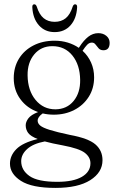

<svg xmlns="http://www.w3.org/2000/svg" viewBox="-20 -652 542 915"><path d="M313.5 -9Q401 7 434.8 36.2Q468.5 65.5 468.5 111.5Q468.5 169.5 410.2 206.5Q352 243.5 244 243.5Q132 243.5 79.8 210Q27.5 176.5 27.5 128Q27.5 89.5 57.8 58.8Q88 28 159.5 10.5Q126 -2.5 114.2 -18.5Q102.5 -34.5 102.5 -55Q102.5 -71 115.2 -88Q128 -105 161.5 -118Q108.5 -136.5 77 -179.5Q45.5 -222.5 45.5 -279.5Q45.5 -332 70.2 -372.2Q95 -412.5 139 -435.2Q183 -458 240.5 -458Q274 -458 303.2 -449Q332.5 -440 355.5 -424L359 -429Q378.5 -459.5 400.5 -476.8Q422.5 -494 448.5 -494Q471.5 -494 487 -481Q502.5 -468 502.5 -448Q502.5 -412.5 473 -412.5Q458 -412.5 450 -421.8Q442 -431 435.2 -440Q428.5 -449 418 -449Q405.5 -449 395.5 -438.8Q385.5 -428.5 373.5 -410Q399.5 -386.5 414 -354Q428.5 -321.5 428.5 -283.5Q428.5 -231 403 -190.8Q377.5 -150.5 334 -128Q290.5 -105.5 236.5 -105.5Q209 -105.5 183.5 -111.5Q159.5 -94.5 159.5 -77Q159.5 -64 171.5 -53.8Q183.5 -43.5 216.8 -33Q250 -22.5 313.5 -9ZM229.5 -432Q176 -432 143.2 -392.8Q110.5 -353.5 111.5 -292.5Q112.5 -220.5 149.5 -175.8Q186.5 -131 244 -131Q298.5 -131.5 330.8 -170.8Q363 -210 362 -271.5Q361 -343 325 -387.5Q289 -432 229.5 -432ZM81 116Q81 159 120.5 186.8Q160 214.5 253 214.5Q329 214.5 370 190.8Q411 167 411 126Q411 97 384 76.2Q357 55.5 280 41Q227.5 31.5 193.5 22Q138 32.5 109.5 58.2Q81 84 81 116ZM240.5 -548Q272 -548 293.2 -565.2Q314.5 -582.5 326.5 -621Q330.5 -631.5 338 -631.5Q348.5 -631.5 347.5 -616.5Q344.5 -563 315.8 -531Q287 -499 240.5 -499Q194.5 -499 165.8 -531Q137 -563 134 -616.5Q133 -631.5 143.5 -631.5Q151 -631.5 155 -621Q167 -582.5 188.2 -565.2Q209.5 -548 240.5 -548Z"/></svg>

Font: Fraunces 72pt Soft Light
Style: Regular
Weight: 300
Version: Version 1.000;[b76b70a41]